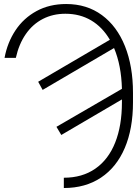

<svg xmlns="http://www.w3.org/2000/svg" viewBox="-20 -738 691 965"><path d="M312.5 -717.8Q416.5 -717.8 492.2 -662.1Q567.9 -606.4 608.2 -505.6Q648.4 -404.8 648.4 -271.5V-223.6Q648.4 -91.3 607.2 5.6Q565.9 102.5 487.5 154.8Q409.2 207 300.8 207V155.3Q393.6 155.3 459.2 109.6Q524.9 64 558.8 -21.2Q592.8 -106.4 592.8 -223.6V-238.3L288.1 -59.6L263.7 -100.6L592.8 -291.5Q589.8 -409.7 553.2 -496.6L194.3 -286.1L171.9 -327.1L532.2 -538.1Q495.1 -601.6 438.5 -635.3Q381.8 -668.9 308.6 -668.9Q246.1 -668.9 195.3 -642.8Q144.5 -616.7 109.9 -566.9Q75.2 -517.1 59.6 -447.3H2.9Q17.1 -524.4 57.9 -585.7Q98.6 -647 163.6 -682.4Q228.5 -717.8 312.5 -717.8Z"/></svg>

Font: Pretendard Std ExtraLight
Style: Regular
Weight: 200
Designer: Base glyphs from Inter by Rasmus Andersson; Hangeul glyphs from Noto Sans CJK(Source Han Sans) by Jang Soo-young and Kan
Foundry: Kil Hyung-jin
Version: Version 1.309